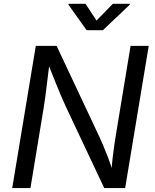

<svg xmlns="http://www.w3.org/2000/svg" viewBox="-20 -962 793 982"><path d="M42.5 0 163.1 -727.5H269.5L488.3 -262.2Q495.1 -247.6 507.1 -220Q519 -192.4 533 -155.5Q546.9 -118.7 559.6 -75.7H549.3Q551.8 -117.7 556.2 -155.5Q560.5 -193.4 565.4 -225.6Q570.3 -257.8 574.2 -281.2L647.9 -727.5H740.7L620.1 0H513.2L317.9 -414.1Q305.7 -440.4 292.7 -470.5Q279.8 -500.5 262.9 -543Q246.1 -585.4 220.7 -648.9H234.4Q227.1 -589.8 221.4 -544.4Q215.8 -499 211.7 -466.8Q207.5 -434.6 204.1 -415L135.7 0ZM417.5 -942.4 473.6 -856.9 557.1 -942.4H644.5L643.6 -938L506.3 -807.6H422.9L330.1 -938L331.1 -942.4Z"/></svg>

Font: Adwaita Sans
Style: Italic
Weight: 400
Italic angle: -9.39999°
Designer: Rasmus Andersson
Foundry: rsms
Version: Version 4.001;git-9221beed3